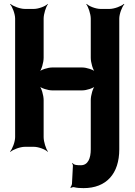

<svg xmlns="http://www.w3.org/2000/svg" viewBox="-20 -757 698 990"><path d="M354 83 352 86C354 88 356 93 356 97L351 192C350 198 346 206 343 209L345 212C348 210 357 207 361 208C377 212 391 213 411 213C529 213 595 138 595 13V-661C595 -685 609 -722 621 -735L619 -737C606 -725 569 -711 545 -711H498C474 -711 438 -725 427 -737L425 -735C435 -722 448 -685 448 -661V-459C448 -435 459 -395 472 -383L474 -385C462 -398 425 -409 405 -409H248C228 -409 191 -398 179 -385L181 -383C194 -395 205 -435 205 -459V-661C205 -685 217 -722 227 -735L226 -737C215 -725 179 -711 155 -711H108C84 -711 47 -725 34 -737L32 -735C44 -722 58 -685 58 -661V-50C58 -26 44 11 32 24L34 26C47 14 84 0 108 0H155C179 0 215 14 226 26L227 24C217 11 205 -26 205 -50V-241C205 -265 194 -305 181 -317L179 -315C191 -302 228 -291 248 -291H405C425 -291 462 -302 474 -315L472 -317C459 -305 448 -265 448 -241V13C448 59 434 95 397 95C380 95 361 95 354 83Z"/></svg>

Font: Asimov
Style: EdgeNar
Weight: 500
Designer: Google
Version: Version 2.000980: 2014